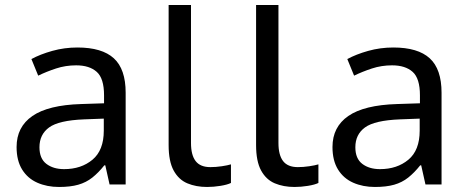

<svg xmlns="http://www.w3.org/2000/svg" viewBox="-20 -734 1858 764"><path d="M288 -545Q386 -545 433 -502Q480 -459 480 -365V0H416L399 -76H395Q372 -47 347.5 -27.5Q323 -8 291.5 1Q260 10 215 10Q167 10 128.5 -7Q90 -24 68 -59.5Q46 -95 46 -149Q46 -229 109 -272.5Q172 -316 303 -320L394 -323V-355Q394 -422 365 -448Q336 -474 283 -474Q241 -474 203 -461.5Q165 -449 132 -433L105 -499Q140 -518 188 -531.5Q236 -545 288 -545ZM314 -259Q214 -255 175.5 -227Q137 -199 137 -148Q137 -103 164.5 -82Q192 -61 235 -61Q303 -61 348 -98.5Q393 -136 393 -214V-262Z M804 10Q760 10 725.5 -4.5Q691 -19 671 -55.5Q651 -92 651 -157V-714H740V-165Q740 -117 758.5 -93Q777 -69 817 -69Q839 -69 862.5 -72.5Q886 -76 899 -80V-6Q885 1 857.5 5.5Q830 10 804 10Z M1152 10Q1108 10 1073.5 -4.5Q1039 -19 1019 -55.5Q999 -92 999 -157V-714H1088V-165Q1088 -117 1106.5 -93Q1125 -69 1165 -69Q1187 -69 1210.5 -72.5Q1234 -76 1247 -80V-6Q1233 1 1205.5 5.5Q1178 10 1152 10Z M1545 -545Q1643 -545 1690 -502Q1737 -459 1737 -365V0H1673L1656 -76H1652Q1629 -47 1604.5 -27.5Q1580 -8 1548.5 1Q1517 10 1472 10Q1424 10 1385.5 -7Q1347 -24 1325 -59.5Q1303 -95 1303 -149Q1303 -229 1366 -272.5Q1429 -316 1560 -320L1651 -323V-355Q1651 -422 1622 -448Q1593 -474 1540 -474Q1498 -474 1460 -461.5Q1422 -449 1389 -433L1362 -499Q1397 -518 1445 -531.5Q1493 -545 1545 -545ZM1571 -259Q1471 -255 1432.5 -227Q1394 -199 1394 -148Q1394 -103 1421.5 -82Q1449 -61 1492 -61Q1560 -61 1605 -98.5Q1650 -136 1650 -214V-262Z"/></svg>

Font: hingu115
Style: Book
Weight: 400
Designer: Jelle Bosma - Monotype Design Team
Foundry: Monotype Imaging Inc.
Version: Version 2.003